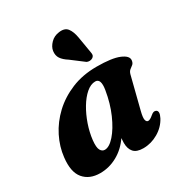

<svg xmlns="http://www.w3.org/2000/svg" viewBox="-174 -864 954 1006"><g transform="rotate(-30 303.0 -360.5)"><path d="M490 -163.5Q480.5 -126.5 484 -112.2Q487.5 -98 498 -98Q509.5 -98 528 -114Q538.5 -123 545.5 -124.8Q552.5 -126.5 559.5 -123.5Q578 -114 559.5 -78Q537.5 -36.5 494.8 -11.5Q452 13.5 404.5 13.5Q364 13.5 346.5 -6.5Q329 -26.5 329 -62Q329 -75.5 330.5 -90.5Q297 -41 247.8 -13.8Q198.5 13.5 144 13.5Q79.5 13.5 45 -27.5Q10.5 -68.5 20.5 -153Q27 -213.5 56.2 -271.8Q85.5 -330 135.2 -376.8Q185 -423.5 252.8 -451.5Q320.5 -479.5 404.5 -479.5Q497 -479.5 541 -461Q585 -442.5 581.5 -416Q579.5 -400.5 570.8 -393.5Q562 -386.5 552.8 -379.5Q543.5 -372.5 539 -357ZM195.5 -156Q191 -113.5 200.2 -97Q209.5 -80.5 225.5 -80.5Q253 -80.5 285.2 -117Q317.5 -153.5 344.5 -214.8Q371.5 -276 383.5 -350Q394.5 -416 360 -416Q332.5 -416 305.2 -392.5Q278 -369 255 -330.5Q232 -292 216.2 -246.2Q200.5 -200.5 195.5 -156ZM400 -659 416.5 -561Q418.5 -552.5 417.8 -544.5Q417 -536.5 408 -529.5Q400 -524 389.8 -523.8Q379.5 -523.5 372 -527.5L297.5 -584Q270.5 -601 258 -619.5Q245.5 -638 249 -664.5Q252.5 -688 273.5 -709.5Q294.5 -731 326.5 -734.5Q361.5 -739 377.5 -718Q393.5 -697 400 -659Z"/></g></svg>

Font: Fraunces 9pt
Style: Bold Italic
Weight: 700
Italic angle: -16°
Version: Version 1.000;[b76b70a41]